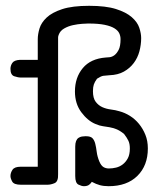

<svg xmlns="http://www.w3.org/2000/svg" viewBox="-20 -636 565 661"><path d="M16 -30Q16 -41 23 -51.5Q30 -62 51 -62H110V-369H53Q42 -369 29 -373.5Q16 -378 16 -399Q16 -410 22.5 -419.5Q29 -429 49 -430H110V-501Q110 -518 116 -538Q122 -558 140.5 -575.5Q159 -593 194 -604.5Q229 -616 287 -616Q344 -616 379 -605Q414 -594 433.5 -577Q453 -560 459.5 -540.5Q466 -521 466 -505Q466 -482 460 -459.5Q454 -437 440.5 -419Q427 -401 406.5 -389.5Q386 -378 357 -377Q343 -376 335.5 -375Q328 -374 314 -365Q306 -354 303 -345Q300 -336 300 -322Q300 -298 309.5 -285.5Q319 -273 332.5 -267Q346 -261 362 -259Q378 -257 391 -253Q410 -248 427.5 -237Q445 -226 458.5 -209.5Q472 -193 480.5 -172Q489 -151 489 -125Q489 -66 453 -30.5Q417 5 354 5Q337 5 324 1.5Q311 -2 296 -10Q294 -6 287.5 -0.5Q281 5 269 5Q261 5 250 -0.5Q239 -6 239 -30V-131Q239 -143 242 -150.5Q245 -158 250.5 -161.5Q256 -165 262 -166Q268 -167 274 -167H276Q292 -167 298.5 -160Q305 -153 308 -141Q311 -129 313 -113Q315 -97 322 -80Q328 -66 336 -61Q344 -56 355 -56Q367 -56 379.5 -59Q392 -62 402.5 -70Q413 -78 420 -91Q427 -104 427 -125Q427 -141 422 -151.5Q417 -162 407 -175Q392 -187 380 -191.5Q368 -196 357 -198Q346 -200 334.5 -201.5Q323 -203 309 -209Q282 -220 260 -249.5Q238 -279 238 -321Q238 -369 265 -401.5Q292 -434 344 -438Q348 -438 357 -439Q366 -440 374 -446Q382 -452 388.5 -464.5Q395 -477 395 -501Q395 -512 390.5 -521.5Q386 -531 374 -538.5Q362 -546 340.5 -550.5Q319 -555 285 -555H283Q277 -555 262.5 -554Q248 -553 231.5 -549.5Q215 -546 201 -538Q187 -530 182 -516Q180 -511 180 -507Q180 -503 180 -498V-37Q181 -11 168 -5.5Q155 0 143 0H52Q28 0 22 -11Q16 -22 16 -30Z"/></svg>

Font: CMU Typewriter Custom
Style: Regular
Weight: 500
Monospace: yes
Version: Version 0.7.0